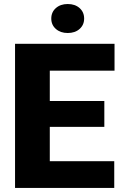

<svg xmlns="http://www.w3.org/2000/svg" viewBox="-20 -927 600 947"><path d="M543.5 -131.8V0H54.2V-710.9H544.9V-578.6H225.6V-428.7H494.6V-301.3H225.6V-131.8ZM232.9 -835.4Q232.9 -867.2 255.6 -887.2Q278.3 -907.2 314 -907.2Q350.1 -907.2 372.6 -887.2Q395 -867.2 395 -835.4Q395 -804.2 372.6 -784.2Q350.1 -764.2 314 -764.2Q278.3 -764.2 255.6 -784.2Q232.9 -804.2 232.9 -835.4Z"/></svg>

Font: Vazirmatn RD Black
Style: Regular
Weight: 900
Designer: Saber Rastikerdar
Foundry: Saber Rastikerdar
Version: Version 32.102